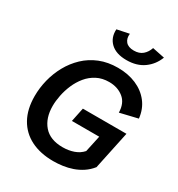

<svg xmlns="http://www.w3.org/2000/svg" viewBox="-219 -1081 1141 1233"><g transform="rotate(30 351.5 -464.5)"><path d="M361.8 12.2Q266.1 12.2 196 -22.9Q126 -58.1 88.1 -126Q50.3 -193.8 50.3 -290.5Q50.3 -351.1 65.4 -411.9Q80.6 -472.7 110.6 -527.1Q140.6 -581.5 185.5 -624.3Q230.5 -667 290.3 -691.2Q350.1 -715.3 424.3 -715.3Q499.5 -715.3 559.8 -689.5Q620.1 -663.6 657.7 -615.2Q695.3 -566.9 702.6 -499.5L571.8 -468.3Q570.8 -538.1 527.3 -573Q483.9 -607.9 420.9 -607.9Q369.6 -607.9 330.3 -587.4Q291 -566.9 262.9 -532.7Q234.9 -498.5 217 -457Q199.2 -415.5 190.7 -372.8Q182.1 -330.1 182.1 -293Q182.1 -203.6 229.2 -149.4Q276.4 -95.2 369.6 -95.2Q413.6 -95.2 451.2 -108.4Q488.8 -121.6 513.7 -149.9L546.9 -303.2L585.4 -271.5H337.4L358.9 -375H682.1L622.6 -93.3Q598.1 -62.5 567.1 -42Q536.1 -21.5 501.5 -9.5Q466.8 2.4 431.2 7.3Q395.5 12.2 361.8 12.2ZM444.8 -784.7Q367.7 -784.7 327.1 -823Q286.6 -861.3 290.5 -923.8L379.9 -942.4Q375.5 -906.2 394.5 -883.8Q413.6 -861.3 455.1 -861.3Q495.1 -861.3 519.5 -882.3Q543.9 -903.3 555.2 -937.5L646 -918.9Q623 -858.4 571.8 -821.5Q520.5 -784.7 444.8 -784.7Z"/></g></svg>

Font: Schibsted Grotesk SemiBold
Style: Italic
Weight: 600
Italic angle: -12°
Designer: Bakken & Baeck AS, Henrik Kongsvoll
Foundry: Schibsted ASA
Version: Version 1.100;gftools[0.9.25]